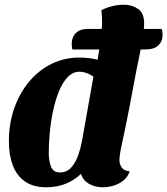

<svg xmlns="http://www.w3.org/2000/svg" viewBox="-20 -774 709 814"><path d="M176.3 20Q121.3 20 86.2 -4.5Q51 -29 34.3 -72.7Q17.7 -116.3 17.7 -175Q17.7 -250.3 40.3 -314.8Q63 -379.3 103.5 -427.8Q144 -476.3 198.5 -503.2Q253 -530 316.3 -530Q339.7 -530 363.5 -526.8Q387.3 -523.7 404 -516.3L560 -485Q545 -404.7 528.5 -318Q512 -231.3 491.3 -137.7Q490.3 -129.3 488.3 -117.3Q486.3 -105.3 486.3 -95.7Q486.3 -77.7 496.5 -63.5Q506.7 -49.3 529.7 -47.7Q522.3 -24.3 504 -9.3Q485.7 5.7 462.3 12.8Q439 20 415.3 20Q384 20 358.2 5.8Q332.3 -8.3 323.3 -37Q297.3 -11.3 260.3 4.3Q223.3 20 176.3 20ZM234.3 -43Q263.7 -43 282.5 -64.5Q301.3 -86 312 -117.2Q322.7 -148.3 327.7 -176.7L376 -448.7Q361 -459.7 345.7 -464.8Q330.3 -470 317.7 -470Q288.7 -470 266.8 -447Q245 -424 229.5 -385.7Q214 -347.3 204.5 -301.5Q195 -255.7 190.8 -209.5Q186.7 -163.3 186.7 -125.3Q186.7 -94 195.8 -68.5Q205 -43 234.3 -43ZM558 -474.3 386.7 -484.7Q397.3 -538 404.3 -585.3Q411.3 -632.7 412.7 -672Q412.7 -687.7 412.2 -701.8Q411.7 -716 409.7 -730.3Q427.7 -740.7 453.5 -747.3Q479.3 -754 504.7 -754Q539.7 -754 566 -735.8Q592.3 -717.7 591 -670.3Q591 -656 586.7 -627.2Q582.3 -598.3 575.2 -559.3Q568 -520.3 558 -474.3ZM286.7 -564.3Q285 -571.3 284.5 -578.7Q284 -586 284 -590.7Q285 -618.7 302.7 -635Q320.3 -651.3 349 -651.3H665.7Q667.7 -645.7 668.5 -638.5Q669.3 -631.3 669.3 -624.3Q669.3 -599 651.5 -581.7Q633.7 -564.3 596.3 -564.3Z"/></svg>

Font: Sansita Swashed Light
Style: Regular
Weight: 300
Designer: Pablo Cosgaya
Foundry: Omnibus-Type
Version: Version 1.003